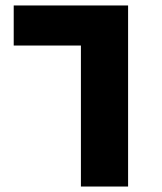

<svg xmlns="http://www.w3.org/2000/svg" viewBox="-20 -680 592 700"><path d="M275 0V-627L414 -514H30V-660H447V0Z"/></svg>

Font: Cairo Play Black
Style: Regular
Weight: 900
Version: Version 3.119